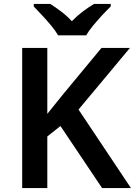

<svg xmlns="http://www.w3.org/2000/svg" viewBox="-20 -958 687 978"><path d="M647 0H500L288 -316L221 -263V0H93V-714H221V-378Q241 -403 262 -429Q283 -455 304 -481L497 -714H642L380 -400ZM276 -778Q263 -801 240.5 -828Q218 -855 194 -880.5Q170 -906 152 -925V-938H236Q263 -921 292 -899Q321 -877 346 -850Q372 -877 402 -899.5Q432 -922 459 -938H544V-925Q525 -907 501 -881Q477 -855 454.5 -828Q432 -801 419 -778Z"/></svg>

Font: Noto Sans SemiBold
Style: Regular
Weight: 600
Designer: Monotype Design Team
Foundry: Monotype Imaging Inc.
Version: Version 2.007